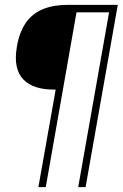

<svg xmlns="http://www.w3.org/2000/svg" viewBox="-20 -695 506 793"><path d="M138.5 78H169L296 -644H430.5L303 78H333.5L466.5 -675H260Q200.5 -675 157.2 -657.2Q114 -639.5 87.2 -601.5Q60.5 -563.5 50 -504Q41.5 -455.5 48.8 -421.5Q56 -387.5 77 -366.2Q98 -345 129.5 -335Q161 -325 201 -325H210Z"/></svg>

Font: Anybody UltraCondensed Thin ExtraLight
Style: Italic
Weight: 250
Italic angle: -10°
Version: Version 1.111